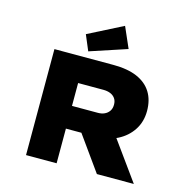

<svg xmlns="http://www.w3.org/2000/svg" viewBox="-132 -1092 1225 1225"><g transform="rotate(15 480.0 -480.0)"><path d="M147 0V-700H536Q631 -700 693.5 -673Q756 -646 788 -595Q820 -544 820 -471Q820 -400 784.5 -345.5Q749 -291 688 -260Q627 -229 548 -229H349V0ZM615 0 389 -316 613 -341 859 0ZM349 -379H520Q544 -379 563 -387.5Q582 -396 594 -413Q606 -430 606 -456Q606 -481 594 -497.5Q582 -514 562 -522Q542 -530 516 -530H349ZM359 -742 316 -844 544 -960 604 -823Z"/></g></svg>

Font: Lexend Tera Black
Style: Regular
Weight: 900
Version: Version 1.007